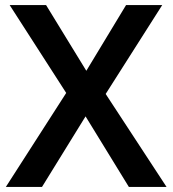

<svg xmlns="http://www.w3.org/2000/svg" viewBox="-20 -734 678 754"><path d="M634 0 395 -365 617 -714H475L319 -456L161 -714H18L240 -369L3 0H145L316 -277L486 0Z"/></svg>

Font: Noto Sans Lao SemiBold
Style: Regular
Weight: 600
Designer: Monotype Design Team
Foundry: Monotype Imaging Inc.
Version: Version 2.003